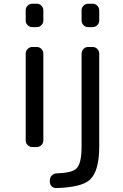

<svg xmlns="http://www.w3.org/2000/svg" viewBox="-20 -794 649 1010"><path d="M150.4 -20.5Q135.7 -20.5 125.5 -30.8Q115.2 -41 115.2 -54.7V-511.7Q115.2 -526.4 125.5 -536.6Q135.7 -546.9 150.4 -546.9H173.8Q187.5 -546.9 197.8 -536.6Q208 -526.4 208 -511.7V-54.7Q208 -41 197.8 -30.8Q187.5 -20.5 173.8 -20.5ZM150.4 -651.4Q135.7 -651.4 125.5 -661.6Q115.2 -671.9 115.2 -685.5V-740.2Q115.2 -753.9 125.5 -764.2Q135.7 -774.4 150.4 -774.4H173.8Q187.5 -774.4 197.8 -764.2Q208 -753.9 208 -740.2V-685.5Q208 -671.9 197.8 -661.6Q187.5 -651.4 173.8 -651.4ZM409.2 -511.7Q409.2 -526.4 419.4 -536.6Q429.7 -546.9 443.4 -546.9H466.8Q481.4 -546.9 491.7 -536.6Q502 -526.4 502 -511.7V-24.4Q502 107.4 452.1 152.3Q408.2 191.4 276.4 195.3Q276.4 195.3 275.4 195.3Q261.7 195.3 252 186.5Q242.2 175.8 242.2 162.1V154.3Q242.2 139.6 252.4 129.4Q262.7 119.1 276.4 118.2Q358.4 115.2 380.9 93.8Q409.2 68.4 409.2 -24.4ZM443.4 -651.4Q429.7 -651.4 419.4 -661.6Q409.2 -671.9 409.2 -685.5V-740.2Q409.2 -753.9 419.4 -764.2Q429.7 -774.4 443.4 -774.4H466.8Q481.4 -774.4 491.7 -764.2Q502 -753.9 502 -740.2V-685.5Q502 -671.9 491.7 -661.6Q481.4 -651.4 466.8 -651.4Z"/></svg>

Font: Gen Jyuu GothicL Regular
Style: Regular
Weight: 400
Designer: [Source Han Sans]
Ryoko NISHIZUKA  (kana & ideographs); Paul D. Hunt (Latin, Greek & Cyrillic); Wenlong ZHANG  (bopomofo
Version: Version 1.002.20150607